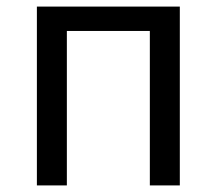

<svg xmlns="http://www.w3.org/2000/svg" viewBox="-20 -563 658 583"><path d="M92 -543H526V0H435V-469H183V0H92Z"/></svg>

Font: Noto Sans SC
Style: Regular
Weight: 400
Designer: Ryoko NISHIZUKA ____ (kana & ideographs); Paul D. Hunt (Latin, Greek & Cyrillic); Wenlong ZHANG ___ (bopomofo); Sandoll 
Foundry: Adobe Systems Incorporated
Version: Version 1.004